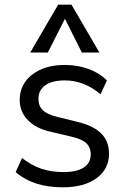

<svg xmlns="http://www.w3.org/2000/svg" viewBox="-20 -792 536 819"><path d="M47 -58 74 -118Q115 -86 157 -72Q199 -58 251 -58Q308 -58 337.5 -77.5Q367 -97 367 -134Q367 -164 347 -182Q327 -200 281 -210L196 -230Q133 -244 98.5 -280Q64 -316 64 -366Q64 -432 117 -473.5Q170 -515 257 -515Q310 -515 357 -498Q404 -481 436 -449L409 -390Q338 -449 257 -449Q203 -449 173.5 -428.5Q144 -408 144 -371Q144 -340 162.5 -322Q181 -304 222 -294L307 -273Q377 -257 411 -223.5Q445 -190 445 -136Q445 -71 392 -32Q339 7 248 7Q121 7 47 -58ZM184 -568H109L228 -772H285L404 -568H329L257 -712Z"/></svg>

Font: Muli-Regular
Style: Regular
Weight: 400
Version: Version 2.000